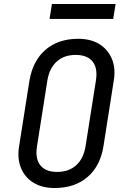

<svg xmlns="http://www.w3.org/2000/svg" viewBox="-20 -935 640 965"><path d="M254 10Q192 10 148.5 -16.5Q105 -43 85.5 -90.5Q66 -138 76 -200L128 -530Q145 -630 209 -685Q273 -740 373 -740Q436 -740 479 -713.5Q522 -687 542 -640Q562 -593 552 -531L500 -200Q484 -100 419.5 -45Q355 10 254 10ZM267 -71Q326 -71 363 -104.5Q400 -138 410 -200L462 -530Q472 -592 445.5 -625.5Q419 -659 360 -659Q302 -659 265 -625.5Q228 -592 218 -530L166 -200Q156 -138 182.5 -104.5Q209 -71 267 -71ZM229 -840 241 -915H561L549 -840Z"/></svg>

Font: JetBrains Mono NL
Style: Italic
Weight: 400
Italic angle: -9°
Monospace: yes
Designer: Philipp Nurullin, Konstantin Bulenkov
Foundry: JetBrains
Version: Version 2.305; ttfautohint (v1.8.4.7-5d5b)